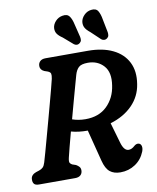

<svg xmlns="http://www.w3.org/2000/svg" viewBox="-99 -1002 890 1091"><g transform="rotate(-10 345.5 -456.5)"><path d="M648.5 -82Q631 -38 593 -12.8Q555 12.5 507 12.5Q470 12.5 446.8 -6Q423.5 -24.5 411.5 -72L365 -253.5Q312.5 -253 269.5 -265Q256.5 -217 246.5 -178.2Q236.5 -139.5 232 -120Q227 -98 231.5 -90.8Q236 -83.5 244.5 -79.5L265 -72.5Q276.5 -66 283.2 -58.2Q290 -50.5 290 -37.5Q290 -20.5 279 -10.2Q268 0 247.5 0H39.5Q18.5 0 11 -9.2Q3.5 -18.5 4 -33Q3.5 -48 12.2 -57.8Q21 -67.5 34.5 -72L53 -78Q67 -82.5 75.5 -91Q84 -99.5 89.5 -118Q95 -135.5 104.8 -171Q114.5 -206.5 127.2 -252.2Q140 -298 153.2 -347.2Q166.5 -396.5 179 -442.5Q191.5 -488.5 200.8 -524.2Q210 -560 214.5 -578.5Q218.5 -598.5 216.2 -608Q214 -617.5 199 -623.5L180 -630Q157 -640.5 157 -662Q157 -679 168 -689.5Q179 -700 199.5 -700H444Q528.5 -700 587.2 -671.5Q646 -643 672.5 -590.2Q699 -537.5 687 -465Q676.5 -395.5 627.5 -345.5Q578.5 -295.5 500 -272L533.5 -156Q547.5 -105.5 575 -105.5Q593 -105.5 610 -121.5Q615.5 -127 623.8 -129.8Q632 -132.5 639.5 -129.5Q650 -125 652.5 -112Q655 -99 648.5 -82ZM355.5 -577Q350.5 -559 339.8 -520.8Q329 -482.5 315.5 -433Q302 -383.5 288 -332Q303.5 -326.5 322.5 -323Q341.5 -319.5 364 -319.5Q442 -319.5 488.8 -365.5Q535.5 -411.5 545.5 -481.5Q557.5 -556 523 -594.5Q488.5 -633 432 -633Q393.5 -633 378.2 -618.2Q363 -603.5 355.5 -577ZM558.5 -860.5 573.5 -784.5Q575 -774.5 573.5 -765.8Q572 -757 563.5 -750.5Q556 -744.5 546.5 -745Q537 -745.5 530 -751.5L476 -802.5Q456 -818 447.8 -832.8Q439.5 -847.5 441.5 -867Q444.5 -888 461.5 -905.2Q478.5 -922.5 502 -925.5Q530.5 -929.5 542 -910.8Q553.5 -892 558.5 -860.5ZM396 -860.5 414.5 -785.5Q416.5 -775.5 415.5 -767Q414.5 -758.5 406.5 -751.5Q390.5 -738 372.5 -750.5L316.5 -799Q295.5 -813 286 -826.8Q276.5 -840.5 277.5 -860Q279 -881 295.5 -899Q312 -917 335.5 -921Q364 -926.5 376.8 -909Q389.5 -891.5 396 -860.5Z"/></g></svg>

Font: Fraunces 72pt SuperSoft SemiBold
Style: Italic
Weight: 600
Italic angle: -16°
Version: Version 1.000;[b76b70a41]